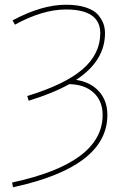

<svg xmlns="http://www.w3.org/2000/svg" viewBox="-20 -550 519 810"><path d="M31 220Q413 138 413 -65Q413 -124 375 -159Q337 -194 272 -195Q205 -157 101 -125L95 -145Q253 -193 328 -257.5Q403 -322 403 -410Q403 -510 258 -510Q160 -510 43 -446L33 -464Q156 -530 258 -530Q309 -530 344 -518Q379 -506 395 -486Q411 -466 417 -448Q423 -430 423 -410Q423 -293 301 -213Q362 -204 397.5 -164.5Q433 -125 433 -65Q433 154 35 240Z"/></svg>

Font: M PLUS 1p Thin
Style: Regular
Weight: 250
Version: Version 1.062